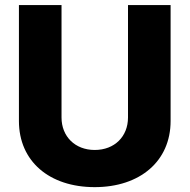

<svg xmlns="http://www.w3.org/2000/svg" viewBox="-20 -748 767 777"><path d="M363.3 9.3C546.4 9.3 670.4 -95.7 670.4 -258.3V-727.5H498V-272.5C498 -195.8 443.8 -141.1 363.3 -141.1C283.7 -141.1 229 -195.8 229 -272.5V-727.5H56.6V-258.3C56.6 -95.7 179.2 9.3 363.3 9.3Z"/></svg>

Font: Inter ExtraBold
Style: Regular
Weight: 800
Designer: Rasmus Andersson
Foundry: rsms
Version: Version 4.001;git-9221beed3